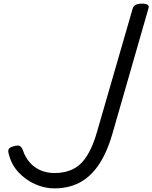

<svg xmlns="http://www.w3.org/2000/svg" viewBox="-20 -1023 843 1062"><path d="M280 19Q227 19 174 -4.5Q121 -28 81 -71.5Q41 -115 27 -177Q23 -194 31 -202Q39 -210 55 -214Q79 -221 89.5 -215.5Q100 -210 107 -191Q120 -152 145 -124Q170 -96 204.5 -81Q239 -66 281 -66Q314 -66 343 -73Q372 -80 397 -95Q422 -110 443 -136Q464 -162 482 -199.5Q500 -237 515 -288L714 -976Q718 -990 731 -996.5Q744 -1003 765 -1003Q787 -1003 796.5 -996.5Q806 -990 801 -976L602 -284Q583 -218 558.5 -168Q534 -118 504.5 -82.5Q475 -47 440 -24.5Q405 -2 365 8.5Q325 19 280 19Z"/></svg>

Font: Playwrite AU SA
Style: Regular
Weight: 400
Designer: Veronika Burian, José Scaglione
Foundry: TypeTogether
Version: Version 1.002